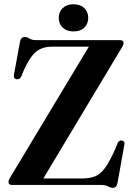

<svg xmlns="http://www.w3.org/2000/svg" viewBox="-20 -894 650 928"><path d="M569 -664.5 189.5 -31.5H378Q414.5 -31.5 440.2 -42Q466 -52.5 488.2 -83Q510.5 -113.5 536.5 -173L549 -203Q555 -217.5 570 -214.5Q585 -211.5 581 -194L548 -10Q543 14 525 14Q515 14 502.8 7Q490.5 0 470 0H38.5Q21 0 21 -14.5Q21 -23 29 -36L409.5 -668.5H233Q185.5 -668.5 155.8 -645.2Q126 -622 96 -556.5L82.5 -524Q75 -508.5 60 -511Q44 -513.5 47.5 -533L76.5 -691.5Q81 -715.5 100 -715.5Q110 -715.5 122.2 -707.8Q134.5 -700 154.5 -700H560Q577.5 -700 577.5 -686Q577.5 -678 569 -664.5ZM335 -742Q303 -742 283.5 -760.2Q264 -778.5 264 -808Q264 -837 283.5 -855.2Q303 -873.5 335 -873.5Q368 -873.5 387.2 -855.2Q406.5 -837 406.5 -808Q406.5 -778.5 387.2 -760.2Q368 -742 335 -742Z"/></svg>

Font: Fraunces 72pt SemiBold
Style: Regular
Weight: 600
Version: Version 1.000;[b76b70a41]